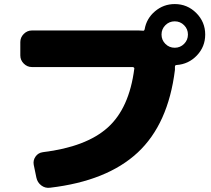

<svg xmlns="http://www.w3.org/2000/svg" viewBox="-20 -870 1040 945"><path d="M794 -654Q813 -635 840 -635Q867 -635 886 -654Q905 -673 905 -700Q905 -727 886 -746Q867 -765 840 -765Q813 -765 794 -746Q775 -727 775 -700Q775 -673 794 -654ZM840 -850Q902 -850 946 -806Q990 -762 990 -700Q990 -640 949 -597Q908 -554 849 -550Q841 -550 841 -541V-526Q808 -259 657.5 -119Q507 21 226 54Q202 57 183 42.5Q164 28 159 4L146 -59Q142 -81 155 -99.5Q168 -118 191 -121Q404 -147 510 -242Q616 -337 641 -532Q642 -535 639 -537.5Q636 -540 633 -540H137Q114 -540 97 -557Q80 -574 80 -597V-663Q80 -686 97 -703Q114 -720 137 -720H663Q676 -720 682 -719Q690 -717 692 -726Q701 -779 743 -814.5Q785 -850 840 -850Z"/></svg>

Font: Rounded Mplus 1c Black
Style: Regular
Weight: 900
Version: Version 1.059.20150529